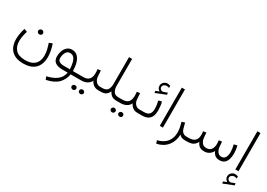

<svg xmlns="http://www.w3.org/2000/svg" viewBox="6 -1633 4012 2885"><g transform="rotate(30 2012.0 -190.5)"><path d="M280.8 -324.2Q280.8 -340.8 293 -352.5Q305.2 -364.3 323.2 -364.3Q340.8 -364.3 353 -352.8Q365.2 -341.3 365.2 -324.2Q365.2 -307.6 353 -295.9Q340.8 -284.2 323.2 -284.2Q305.2 -284.2 293 -295.9Q280.8 -307.6 280.8 -324.2ZM329.1 157.2Q412.6 157.2 460.9 129.4Q509.3 101.6 529.8 54.9Q550.3 8.3 550.3 -47.9Q550.3 -98.6 537.6 -150.9Q524.9 -203.1 509.3 -245.6L565.4 -268.6Q585.4 -211.4 595.9 -156.7Q606.4 -102.1 606.4 -52.2Q606.4 24.9 578.1 85.7Q549.8 146.5 488.8 181.2Q427.7 215.8 329.1 215.8Q233.9 215.8 173.3 181.9Q112.8 147.9 84.2 87.6Q55.7 27.3 55.7 -51.8Q55.7 -98.1 64.9 -147.7Q74.2 -197.3 90.3 -245.1L142.1 -224.6Q128.9 -181.6 120.1 -136.7Q111.3 -91.8 111.3 -48.8Q111.3 43.9 163.3 100.6Q215.3 157.2 329.1 157.2Z M867.7 -332.5Q927.2 -332.5 964.4 -295.2Q1001.5 -257.8 1018.8 -195.8Q1036.1 -133.8 1036.6 -59.6H1108.9V0H1031.7Q1015.1 97.2 950 163.6Q884.8 230 747.6 259.3L728.5 208Q836.9 183.6 900.6 134.3Q964.4 85 980.5 0H888.2Q804.7 0 761.2 -32Q717.8 -64 717.8 -135.3Q717.8 -183.6 734.4 -228.8Q751 -273.9 784.4 -303.2Q817.9 -332.5 867.7 -332.5ZM883.3 -59.6H983.4Q981 -116.7 970 -165.5Q959 -214.4 934.6 -244.1Q910.2 -273.9 866.2 -273.9Q831.5 -273.9 810.8 -251.7Q790 -229.5 781 -198Q772 -166.5 772 -138.2Q772 -94.2 801 -76.9Q830.1 -59.6 883.3 -59.6Z M1089.4 -59.6H1216.3Q1345.7 -59.6 1346.7 -197.3Q1346.7 -218.3 1345.7 -234.9Q1344.7 -251.5 1343.3 -271L1395.5 -277.3L1402.3 -178.2Q1405.8 -125.5 1435.3 -92.5Q1464.8 -59.6 1506.8 -59.6H1525.9V0H1506.3Q1470.2 0 1443.6 -14.2Q1417 -28.3 1400.1 -49.1Q1383.3 -69.8 1376 -88.9Q1356 -45.9 1313.2 -22.9Q1270.5 0 1215.8 0H1089.4ZM1263.2 145.5Q1263.2 129.9 1274.9 118.7Q1286.6 107.4 1303.7 107.4Q1320.8 107.4 1332.3 118.4Q1343.8 129.4 1343.8 145.5Q1343.8 161.6 1332.3 172.6Q1320.8 183.6 1303.7 183.6Q1286.6 183.6 1274.9 172.4Q1263.2 161.1 1263.2 145.5ZM1132.3 145.5Q1132.3 129.9 1144 118.7Q1155.8 107.4 1172.9 107.4Q1189.9 107.4 1201.4 118.4Q1212.9 129.4 1212.9 145.5Q1212.9 161.6 1201.4 172.6Q1189.9 183.6 1172.9 183.6Q1155.8 183.6 1144 172.4Q1132.3 161.1 1132.3 145.5Z M1661.6 -198.7V-662.6H1715.8V-197.8Q1715.8 -140.1 1739.7 -99.9Q1763.7 -59.6 1821.8 -59.6H1843.3V0H1822.3Q1767.6 0 1736.8 -25.1Q1706.1 -50.3 1690.9 -85.9Q1669.4 -41 1638.9 -20.5Q1608.4 0 1544.9 0H1507.8V-59.6H1544.4Q1611.8 -59.6 1636.7 -96.7Q1661.6 -133.8 1661.6 -198.7Z M1823.7 -59.6H1897Q2026.4 -59.6 2027.3 -197.3Q2027.3 -218.3 2026.4 -234.9Q2025.4 -251.5 2023.9 -271L2076.2 -277.3L2083 -178.2Q2086.4 -125.5 2116 -92.5Q2145.5 -59.6 2187.5 -59.6H2206.5V0H2187Q2150.9 0 2124.3 -14.2Q2097.7 -28.3 2080.8 -49.1Q2064 -69.8 2056.6 -88.9Q2036.6 -45.9 1993.9 -22.9Q1951.2 0 1896.5 0H1823.7ZM1944.3 145.5Q1944.3 129.9 1956.1 118.7Q1967.8 107.4 1984.9 107.4Q2002 107.4 2013.4 118.4Q2024.9 129.4 2024.9 145.5Q2024.9 161.6 2013.4 172.6Q2002 183.6 1984.9 183.6Q1967.8 183.6 1956.1 172.4Q1944.3 161.1 1944.3 145.5ZM1813.5 145.5Q1813.5 129.9 1825.2 118.7Q1836.9 107.4 1854 107.4Q1871.1 107.4 1882.6 118.4Q1894 129.4 1894 145.5Q1894 161.6 1882.6 172.6Q1871.1 183.6 1854 183.6Q1836.9 183.6 1825.2 172.4Q1813.5 161.1 1813.5 145.5Z M2317.4 -445.3Q2299.3 -456.5 2285.9 -473.6Q2272.5 -490.7 2272.5 -518.6Q2272.5 -558.6 2300.5 -583.7Q2328.6 -608.9 2363.3 -608.9Q2389.2 -608.9 2413.6 -597.7L2414.1 -562.5Q2401.9 -567.9 2390.4 -569.8Q2378.9 -571.8 2367.7 -571.8Q2343.8 -571.8 2324.2 -556.2Q2304.7 -540.5 2304.7 -515.1Q2304.7 -494.1 2323 -479Q2341.3 -463.9 2364.7 -467.3Q2367.2 -467.3 2369.6 -468.3Q2372.1 -469.2 2374 -469.7L2434.1 -492.2L2439 -458L2262.2 -388.2L2257.3 -421.4ZM2186.5 -59.6H2262.7Q2335.4 -59.6 2361.3 -93Q2387.2 -126.5 2387.2 -182.6Q2387.2 -210.4 2382.3 -246.6Q2377.4 -282.7 2368.2 -318.4L2423.8 -333Q2433.6 -297.4 2438 -259Q2442.4 -220.7 2442.4 -188Q2442.4 -132.8 2426.8 -90.3Q2411.1 -47.9 2372.3 -23.9Q2333.5 0 2263.7 0H2186.5Z M2632.3 -662.6V0H2578.1V-662.6Z M3009.3 0Q2972.7 0 2949 -12.7Q2925.3 -25.4 2913.1 -42.5Q2911.1 73.7 2847.4 153.8Q2783.7 233.9 2667 259.8L2648.4 209.5Q2757.8 181.6 2808.8 115.5Q2859.9 49.3 2859.9 -44.9Q2859.9 -84 2852.1 -126.5Q2844.2 -168.9 2829.6 -214.8L2882.8 -232.9L2905.8 -146Q2916.5 -105 2940.9 -82.3Q2965.3 -59.6 3006.8 -59.6H3030.3V0Z M3346.7 0Q3289.1 0 3258.8 -24.9Q3228.5 -49.8 3213.9 -89.8Q3192.9 -46.4 3156 -23.2Q3119.1 0 3046.4 0H3012.2V-59.6H3047.4Q3115.2 -59.6 3151.1 -92.5Q3187 -125.5 3187 -192.9Q3187 -204.6 3186.3 -216.8Q3185.5 -229 3183.1 -255.4L3235.4 -262.2L3242.2 -177.7Q3245.6 -131.8 3271.5 -95.7Q3297.4 -59.6 3347.7 -59.6Q3405.8 -59.6 3432.1 -97.4Q3458.5 -135.3 3458.5 -192.9Q3458.5 -204.6 3457.5 -216.8Q3456.5 -229 3454.6 -255.4L3506.8 -262.2L3513.7 -177.7Q3515.6 -148.4 3526.6 -121.3Q3537.6 -94.2 3558.3 -76.9Q3579.1 -59.6 3610.8 -59.6Q3657.7 -59.6 3677.5 -98.1Q3697.3 -136.7 3697.3 -189.5Q3697.3 -246.6 3679.2 -313.5L3734.4 -328.6Q3744.1 -294.9 3748.5 -261.2Q3752.9 -227.5 3752.9 -194.8Q3752.9 -142.6 3739.7 -98.1Q3726.6 -53.7 3695.6 -27.1Q3664.6 -0.5 3611.8 0Q3559.6 0 3530 -25.4Q3500.5 -50.8 3487.8 -88.9Q3467.8 -48.8 3431.9 -24.4Q3396 0 3346.7 0Z M3878.9 225.1Q3860.8 213.9 3847.4 196.8Q3834 179.7 3834 151.9Q3834 111.8 3862.1 86.7Q3890.1 61.5 3924.8 61.5Q3950.7 61.5 3975.1 72.8L3975.6 107.9Q3963.4 102.5 3951.9 100.6Q3940.4 98.6 3929.2 98.6Q3905.3 98.6 3885.7 114.3Q3866.2 129.9 3866.2 155.3Q3866.2 176.3 3884.5 191.4Q3902.8 206.5 3926.3 203.1Q3928.7 203.1 3931.2 202.1Q3933.6 201.2 3935.5 200.7L3995.6 178.2L4000.5 212.4L3823.7 282.2L3818.8 249ZM3943.4 -662.6V0H3889.2V-662.6Z"/></g></svg>

Font: Vazirmatn RD ExtraLight
Style: Regular
Weight: 200
Designer: Saber Rastikerdar
Foundry: Saber Rastikerdar
Version: Version 32.102